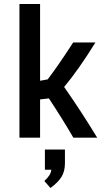

<svg xmlns="http://www.w3.org/2000/svg" viewBox="-20 -687 540 958"><path d="M345 -475H456Q372 -339 300 -253Q383 -135 465 0H346Q294 -90 224 -196L180 -191V0H77V-667H180V-284L218 -291Q268 -356 345 -475ZM204 160V59H304V128Q304 167 287.5 194.5Q271 222 232 251L201 216Q217 202 226 188Q235 174 236 160Z"/></svg>

Font: Lekton
Style: Bold
Weight: 700
Designer: Paolo Mazzetti, Luciano Perondi, Raffaele Flato, Elena Papassissa, Emilio Macchia, Michela Povoleri, Tobias Seemiller, R
Version: Version 34.000